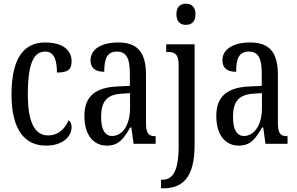

<svg xmlns="http://www.w3.org/2000/svg" viewBox="-20 -775 1602 1035"><path d="M227 10C328 10 366 -47 366 -89C366 -108 360 -119 350 -127C332 -84 296 -45 239 -45C164 -45 130 -123 130 -266C130 -445 167 -497 224 -497C274 -497 287 -446 287 -384C343 -384 366 -398 366 -444C366 -509 313 -546 223 -546C121 -546 42 -479 42 -265C42 -70 118 10 227 10Z M556 10C623 10 648 -31 682 -88H688L700 0H819V-41H816C780 -41 767 -57 767 -113V-372C767 -499 716 -546 617 -546C527 -546 468 -510 468 -450C468 -409 493 -388 542 -388C542 -453 554 -497 610 -497C669 -497 680 -448 680 -373V-312L615 -309C494 -304 435 -256 435 -150C435 -41 489 10 556 10ZM584 -42C543 -42 525 -82 525 -144C525 -223 552 -265 635 -270L681 -273V-191C681 -106 643 -42 584 -42Z M982 -641C1010 -641 1034 -656 1034 -698C1034 -740 1010 -755 982 -755C954 -755 931 -740 931 -698C931 -656 954 -641 982 -641ZM848 240H861C960 240 1029 187 1029 8V-536H876V-495H883C918 -495 943 -486 943 -427V10C943 152 910 194 853 194H848Z M1267 10C1334 10 1359 -31 1393 -88H1399L1411 0H1530V-41H1527C1491 -41 1478 -57 1478 -113V-372C1478 -499 1427 -546 1328 -546C1238 -546 1179 -510 1179 -450C1179 -409 1204 -388 1253 -388C1253 -453 1265 -497 1321 -497C1380 -497 1391 -448 1391 -373V-312L1326 -309C1205 -304 1146 -256 1146 -150C1146 -41 1200 10 1267 10ZM1295 -42C1254 -42 1236 -82 1236 -144C1236 -223 1263 -265 1346 -270L1392 -273V-191C1392 -106 1354 -42 1295 -42Z"/></svg>

Font: Noto Serif Tamil ExtraCondensed
Style: Italic
Weight: 400
Width: 2
Italic angle: -12°
Designer: Indian Type Foundry, Tom Grace, and the Monotype Design Team
Foundry: Monotype Imaging Inc.
Version: Version 2.003